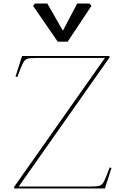

<svg xmlns="http://www.w3.org/2000/svg" viewBox="-20 -1067 711 1087"><path d="M60 -9 574 -739H187Q148 -739 134 -734Q120 -729 110 -710Q100 -691 78 -631L68 -634L105 -750H598L601 -743L86 -11H492Q531 -11 545 -16Q559 -21 569 -40Q579 -59 601 -119L611 -116L574 0H61ZM167 -1034 178 -1047H248L336 -893L417 -1047H487L498 -1034L363 -831H307Z"/></svg>

Font: TMT Limkin
Style: Regular
Weight: 400
Designer: Gabriel Drozdov
Version: Version 1.000;Glyphs 3.1.2 (3151)